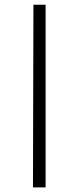

<svg xmlns="http://www.w3.org/2000/svg" viewBox="-20 -728 335 816"><path d="M122.1 -708 120.1 68.4H173.8V-708Z"/></svg>

Font: Yaldevi Colombo
Style: Regular
Weight: 400
Designer: Sol Matas, Denzil Rajitha, Kosala Senevirathne and Pathum Egodawatta
Foundry: Mooniak
Version: Version 1.020 ; ttfautohint (v1.6)